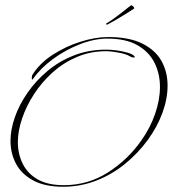

<svg xmlns="http://www.w3.org/2000/svg" viewBox="-20 -695 658 731"><path d="M220 16Q151 16 106.5 -8Q62 -32 41 -71.5Q20 -111 20 -159Q20 -201 36.5 -248.5Q53 -296 84.5 -341.5Q116 -387 160.5 -424.5Q205 -462 261.5 -484Q318 -506 384 -506Q403 -506 425 -503Q447 -500 465.5 -494.5Q484 -489 490 -483Q493 -480 493 -478Q493 -476 488 -476Q482 -476 474 -481Q461 -489 432.5 -494.5Q404 -500 383 -500Q324 -500 272.5 -478Q221 -456 180 -419Q139 -382 109.5 -336.5Q80 -291 64 -243.5Q48 -196 48 -154Q48 -109 66.5 -71.5Q85 -34 123.5 -12Q162 10 223 10Q315 10 391 -38.5Q467 -87 518 -160Q552 -208 570.5 -261.5Q589 -315 589 -364Q589 -415 568 -456.5Q547 -498 503 -523Q459 -548 389 -548Q339 -548 284 -526.5Q229 -505 182 -470.5Q135 -436 107 -396Q104 -392 103 -392Q101 -392 101 -397Q101 -407 104 -411Q131 -454 180 -486Q229 -518 286 -536Q343 -554 392 -554Q472 -554 522 -529Q572 -504 595 -462.5Q618 -421 618 -369Q618 -319 598.5 -265.5Q579 -212 542.5 -162Q506 -112 456.5 -71.5Q407 -31 347 -7.5Q287 16 220 16ZM390 -602Q386 -600 384.5 -602.5Q383 -605 385 -606Q405 -617 433 -639Q461 -661 479 -675Q482 -675 486.5 -671Q491 -667 491 -664Q491 -663 490.5 -662.5Q490 -662 490 -662Q478 -654 458 -641.5Q438 -629 419 -618Q400 -607 390 -602Z"/></svg>

Font: Explora
Style: Regular
Weight: 400
Designer: Robert E. Leuschke
Foundry: Robert E. Leuschke
Version: Version 1.010